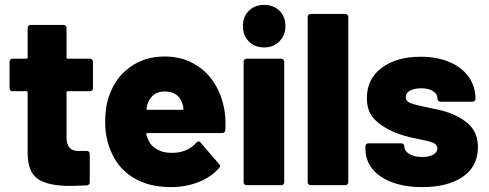

<svg xmlns="http://www.w3.org/2000/svg" viewBox="-20 -757 2000 785"><path d="M348 -384H257Q252 -384 252 -379V-197Q252 -140 298 -140H335Q340 -140 343.5 -136.5Q347 -133 347 -128V-12Q347 -1 335 1Q287 3 265 3Q178 3 136 -24.5Q94 -52 93 -129V-379Q93 -384 88 -384H31Q26 -384 22.5 -387.5Q19 -391 19 -396V-505Q19 -510 22.5 -513.5Q26 -517 31 -517H88Q93 -517 93 -522V-643Q93 -648 96.5 -651.5Q100 -655 105 -655H240Q245 -655 248.5 -651.5Q252 -648 252 -643V-522Q252 -517 257 -517H348Q353 -517 356.5 -513.5Q360 -510 360 -505V-396Q360 -391 356.5 -387.5Q353 -384 348 -384Z M902 -252Q902 -234 901 -225Q900 -213 888 -213H583Q581 -213 579 -211.5Q577 -210 578 -207Q581 -197 589 -179Q600 -158 624 -145Q648 -132 683 -132Q746 -132 783 -174Q788 -179 792 -179Q797 -179 800 -174L876 -86Q880 -83 880 -78Q880 -74 876 -70Q842 -32 790.5 -12Q739 8 678 8Q587 8 523.5 -31.5Q460 -71 432 -142Q410 -195 410 -258Q410 -322 427 -367Q452 -440 512 -483Q572 -526 653 -526Q719 -526 771 -497.5Q823 -469 855.5 -418.5Q888 -368 898 -304Q902 -281 902 -252ZM584 -334Q580 -323 579 -313Q577 -308 583 -308H726Q730 -308 730 -312Q730 -320 726 -332Q711 -383 653 -383Q603 -383 584 -334Z M973 -650Q973 -689 997.5 -713Q1022 -737 1060 -737Q1098 -737 1122.5 -713Q1147 -689 1147 -650Q1147 -613 1122.5 -588Q1098 -563 1060 -563Q1022 -563 997.5 -587.5Q973 -612 973 -650ZM988 -517H1130Q1135 -517 1138.5 -513.5Q1142 -510 1142 -505V-12Q1142 -7 1138.5 -3.5Q1135 0 1130 0H988Q983 0 979.5 -3.5Q976 -7 976 -12V-505Q976 -510 979.5 -513.5Q983 -517 988 -517Z M1250 -700H1392Q1397 -700 1400.5 -696.5Q1404 -693 1404 -688V-12Q1404 -7 1400.5 -3.5Q1397 0 1392 0H1250Q1245 0 1241.5 -3.5Q1238 -7 1238 -12V-688Q1238 -693 1241.5 -696.5Q1245 -700 1250 -700Z M1474 -148V-159Q1474 -164 1477.5 -167.5Q1481 -171 1486 -171H1621Q1626 -171 1629.5 -167.5Q1633 -164 1633 -159Q1633 -140 1653.5 -127.5Q1674 -115 1706 -115Q1734 -115 1751 -124.5Q1768 -134 1768 -150Q1768 -166 1750 -173.5Q1732 -181 1693 -188Q1630 -200 1591 -217Q1541 -238 1510.5 -270Q1480 -302 1480 -356Q1480 -434 1540.5 -479.5Q1601 -525 1700 -525Q1767 -525 1817.5 -503.5Q1868 -482 1896 -443Q1924 -404 1924 -353Q1924 -348 1920.5 -344.5Q1917 -341 1912 -341H1781Q1776 -341 1772.5 -344.5Q1769 -348 1769 -353Q1769 -372 1751 -384Q1733 -396 1702 -396Q1674 -396 1656.5 -386.5Q1639 -377 1639 -360Q1639 -343 1658 -335.5Q1677 -328 1722 -319Q1783 -307 1804 -300Q1865 -280 1899.5 -246Q1934 -212 1934 -155Q1934 -77 1872.5 -34.5Q1811 8 1707 8Q1636 8 1583.5 -11.5Q1531 -31 1502.5 -66.5Q1474 -102 1474 -148Z"/></svg>

Font: BARLOWEXTRABOLD
Style: Regular
Weight: 800
Designer: Jeremy Tribby
Foundry: Tribby Type
Version: Version 1.422